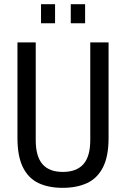

<svg xmlns="http://www.w3.org/2000/svg" viewBox="-20 -890 605 922"><path d="M280.7 12Q213.4 12 164.9 -10.8Q116.5 -33.6 90.2 -86.4Q63.8 -139.2 63.8 -228.2V-686.5H151.6V-217.1Q151.6 -139.1 183.9 -101.7Q216.1 -64.4 281.6 -64.4Q347.6 -64.4 380.6 -101.7Q413.5 -139.1 413.5 -217.1V-686.5H501.4V-228.2Q501.4 -139.2 474.4 -86.4Q447.3 -33.6 398.1 -10.8Q348.9 12 280.7 12ZM177 -778.3V-869.8H244.4V-778.3ZM319.8 -778.3V-869.8H388.7V-778.3Z"/></svg>

Font: Archivo SemiBold Condensed
Style: Regular
Weight: 600
Width: 3
Version: Version 2.001